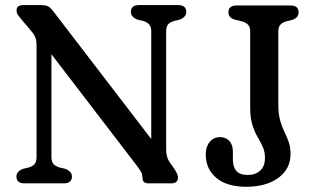

<svg xmlns="http://www.w3.org/2000/svg" viewBox="-20 -720 1232 754"><path d="M262.5 -27Q262.5 0 230.5 0H76Q44.5 0 44.5 -27Q44.5 -46.5 70 -57L93.5 -62.5Q108.5 -67 116 -76Q123.5 -85 123.5 -103.5V-540.5Q123.5 -561 118.8 -573Q114 -585 104.5 -596L61.5 -647Q53.5 -656.5 49.2 -663Q45 -669.5 45 -678.5Q45 -700 71 -700H142Q157 -700 166.8 -696Q176.5 -692 187 -678.5L574 -174V-596.5Q574 -614.5 566.2 -623.5Q558.5 -632.5 543 -637.5L519.5 -643Q494 -653.5 494 -673Q494 -700 525.5 -700H680Q711.5 -700 711.5 -673Q711.5 -653.5 686 -643L662.5 -637.5Q647 -632.5 639.8 -623.8Q632.5 -615 632.5 -596.5V-132Q632.5 -104 645.5 -84L666 -55Q679 -34 679 -24Q679 0 652.5 0H563Q539.5 0 539.5 -21.5Q539.5 -33 535.2 -42.2Q531 -51.5 516.5 -70.5L182 -507V-103.5Q182 -85 189.8 -76.2Q197.5 -67.5 213 -62.5L236.5 -57Q262.5 -46.5 262.5 -27ZM1121 -115.5Q1121 -56.5 1073 -21.5Q1025 13.5 947 13.5Q871 13.5 829.5 -21.5Q788 -56.5 788 -113.5Q788 -144 803.5 -162.8Q819 -181.5 845 -181.5Q867 -181.5 880.8 -166.5Q894.5 -151.5 894.5 -124.5V-93Q894.5 -65 907.8 -49Q921 -33 953 -33Q983 -33 1001.8 -50Q1020.5 -67 1020.5 -100Q1020.5 -124.5 1011.8 -143.5Q1003 -162.5 991.5 -182.2Q980 -202 971.2 -229.2Q962.5 -256.5 962.5 -297.5V-596.5Q962.5 -614 954.2 -622.8Q946 -631.5 930.5 -636L901.5 -643Q877 -650.5 877 -671.5Q877 -698.5 909 -698.5H1121Q1152.5 -698.5 1152.5 -671.5Q1152.5 -651 1129 -642.5L1103.5 -636Q1088.5 -631.5 1080.8 -622.5Q1073 -613.5 1073 -596.5V-309.5Q1073 -272 1080.2 -246.8Q1087.5 -221.5 1097 -202Q1106.5 -182.5 1113.8 -162.5Q1121 -142.5 1121 -115.5Z"/></svg>

Font: Fraunces 72pt S100
Style: Regular
Weight: 400
Version: Version 1.000; ttfautohint (v1.8.3)